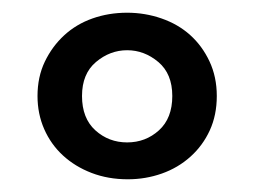

<svg xmlns="http://www.w3.org/2000/svg" viewBox="-20 -640 400 302"><path d="M321 -489Q321 -459 310 -435Q299 -411 279.5 -393.5Q260 -376 234.5 -367Q209 -358 181 -358Q150 -358 124 -368Q98 -378 79 -395.5Q60 -413 49.5 -437Q39 -461 39 -489Q39 -519 50.5 -543Q62 -567 81 -584.5Q100 -602 125.5 -611Q151 -620 180 -620Q208 -620 234 -611Q260 -602 279 -585Q298 -568 309.5 -543.5Q321 -519 321 -489ZM180 -561Q153 -561 131 -542.5Q109 -524 109 -489Q109 -454 130 -435Q151 -416 180 -416Q209 -416 230 -435Q251 -454 251 -489Q251 -524 229 -542.5Q207 -561 180 -561Z"/></svg>

Font: Baloo Da 2
Style: Regular
Weight: 400
Designer: Noopur Datye, Sulekha Rajkumar and Ek Type
Foundry: Ek Type
Version: Version 1.640;hotconv 1.0.111;makeotfexe 2.5.65597; ttfautoh